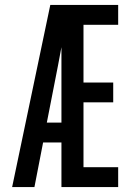

<svg xmlns="http://www.w3.org/2000/svg" viewBox="-20 -755 540 775"><path d="M29 0 183 -735H260Q249 -674 237 -612.5Q225 -551 214 -490L169 -260H228V-180H154L119 0ZM228 0V-735H457V-655H317V-422H437V-342H317V-80H457V0Z"/></svg>

Font: Iosevka SS10 Medium
Style: Regular
Weight: 500
Monospace: yes
Designer: Belleve Invis
Foundry: Belleve Invis
Version: Version 28.0.6; ttfautohint (v1.8.4)